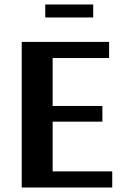

<svg xmlns="http://www.w3.org/2000/svg" viewBox="-20 -837 564 857"><path d="M182 -759V-817H396V-759ZM77 0V-650H467V-578H215V-364H437V-294H215V-72H481V0Z"/></svg>

Font: Arsenal
Style: Bold
Weight: 700
Designer: Andrij Shevchenko
Foundry: Stairsfor
Version: Version 2.001;PS 002.001;hotconv 1.0.88;makeotf.lib2.5.64775